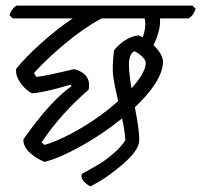

<svg xmlns="http://www.w3.org/2000/svg" viewBox="-20 -639 722 689"><path d="M670 -619 682 -608Q675 -584 657 -573H554Q558 -534 531 -477Q566 -443 565 -414Q561 -346 464 -254Q481 -167 479.5 -133Q478 -99 420 -49Q362 1 304 30Q265 7 274 -15Q312 -36 335.5 -50Q359 -64 387 -88Q415 -112 430 -136Q427 -176 418 -214Q350 -159 272.5 -115.5Q195 -72 140 -58Q108 -71 85.5 -92.5Q63 -114 64 -139Q160 -276 237 -330L233 -335Q138 -307 95 -304Q69 -318 52 -343.5Q35 -369 38 -392Q71 -433 127 -483.5Q183 -534 241 -573H26L14 -584Q21 -608 39 -619ZM503 -412Q504 -422 491 -435Q478 -448 463 -455Q449 -451 444 -424.5Q439 -398 452 -322Q502 -378 503 -412ZM129 -128 140 -119Q200 -137 273 -180.5Q346 -224 404 -276Q390 -336 386 -367.5Q382 -399 389 -458Q401 -475 426 -492.5Q451 -510 478 -512Q485 -509 492 -505Q506 -543 499 -573H344Q277 -536 211 -480.5Q145 -425 102 -377L110 -363Q138 -365 246 -391Q309 -374 298 -317Q198 -231 129 -128Z"/></svg>

Font: Tillana
Style: Regular
Weight: 400
Designer: Lipi Raval (Devanagari, Latin), Jonny Pinhorn (Latin)
Foundry: Indian Type Foundry
Version: Version 2.003;PS 1.0;hotconv 1.0.79;makeotf.lib2.5.61930; tt